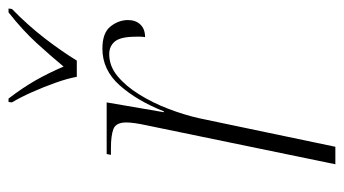

<svg xmlns="http://www.w3.org/2000/svg" viewBox="-198 -608 806 450"><g transform="rotate(-90 205.0 -383.0)"><path d="M136 -441Q143 -473 143 -490Q143 -514 128 -520Q113 -526 83 -526H67L69 -536H190L167 -402H169Q194 -465 230 -505.5Q266 -546 316 -546Q353 -546 368 -527Q383 -508 383 -486Q383 -468 372.5 -457Q362 -446 343 -446Q344 -452 344 -457Q344 -462 344 -467Q344 -503 333 -516.5Q322 -530 303 -530Q275 -530 251.5 -510.5Q228 -491 208.5 -459.5Q189 -428 175 -391.5Q161 -355 153 -320L86 0H45ZM250 -606Q246 -628 236 -656Q226 -684 214 -711Q202 -738 190 -758L191 -766H199Q225 -732 242 -702Q259 -672 274 -637Q298 -666 328.5 -699.5Q359 -733 401 -766H410L409 -758Q371 -721 340.5 -681.5Q310 -642 288 -606Z"/></g></svg>

Font: Noto Serif Display SemiCondensed ExtraLight
Style: Italic
Weight: 200
Width: 4
Italic angle: -12°
Designer: Monotype Design Team
Foundry: Monotype Imaging Inc.
Version: Version 2.009